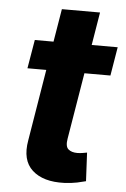

<svg xmlns="http://www.w3.org/2000/svg" viewBox="-51 -714 497 758"><g transform="rotate(5 198.0 -334.5)"><path d="M396 -545.5 377.1 -431.8H274.1L230.5 -169Q225.1 -137.8 237.7 -126.8Q250.4 -115.8 273.1 -115.8Q283.7 -115.8 294.7 -117.7Q305.8 -119.7 311.8 -120.7L317.5 -7.8Q304.7 -4.3 283.2 0.4Q261.7 5 232.2 6.4Q149.1 9.6 105.6 -29.8Q62.1 -69.2 76.3 -148.8L122.9 -431.8H48.3L67.5 -545.5H141.7L163.4 -676.1H314.6L293 -545.5Z"/></g></svg>

Font: Inter UI
Style: Bold Italic
Weight: 700
Italic angle: 9.39999°
Designer: Rasmus Andersson
Foundry: rsms
Version: 3.2;8d6f07862